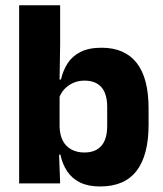

<svg xmlns="http://www.w3.org/2000/svg" viewBox="-20 -680 606 712"><path d="M351.5 11.5Q307.5 11.5 277.5 -3Q247.5 -17.5 229.5 -44.2Q211.5 -71 204 -106.5H164.5L201 -209.5Q202 -179 213 -158Q224 -137 244.5 -125.8Q265 -114.5 292.5 -114.5Q334.5 -114.5 356 -139.2Q377.5 -164 377.5 -213.5V-283Q377.5 -332 356.2 -356.5Q335 -381 293 -381Q269.5 -381 250.2 -372Q231 -363 217.8 -348.2Q204.5 -333.5 198.5 -314.5L164 -385H206Q213.5 -418 230.5 -444.8Q247.5 -471.5 278.2 -487.2Q309 -503 356.5 -503Q442.5 -503 486.8 -446.8Q531 -390.5 531 -278V-218Q531 -104.5 486.5 -46.5Q442 11.5 351.5 11.5ZM203 0H51V-660.5H203V-513.5L200.5 -356L201 -342.5V-154L198.5 -124.5Z"/></svg>

Font: Anek Kannada Medium
Style: Bold
Weight: 700
Version: Version 1.003